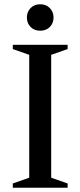

<svg xmlns="http://www.w3.org/2000/svg" viewBox="-20 -880 377 900"><path d="M297 -20V0H40V-20L117 -47V-623L40 -650V-670H297V-650L220 -623V-47ZM168.5 -736Q140.5 -736 123.2 -753.8Q106 -771.5 106 -798Q106 -824 123.2 -842Q140.5 -860 168.5 -860Q196.5 -860 213.8 -842Q231 -824 231 -798Q231 -771.5 213.8 -753.8Q196.5 -736 168.5 -736Z"/></svg>

Font: Newsreader Text Medium
Style: Regular
Weight: 500
Designer: Hugues Gentile
Foundry: Production Type
Version: Version 1.002